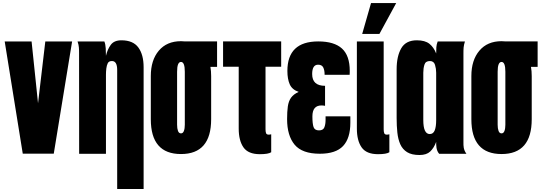

<svg xmlns="http://www.w3.org/2000/svg" viewBox="-20 -1003 3545 1252"><path d="M128.4 -1 10.7 -732.4H186L228 -329.6L275.4 -732.4H450.2L330.6 -1Z M495.6 -654.3Q495.6 -665.5 495.4 -675Q495.1 -684.6 494.4 -693.4Q493.7 -702.1 491.7 -711.7Q489.7 -721.2 485.8 -732.4H660.6Q668 -713.9 669.4 -688Q670.9 -662.1 670.9 -639.2Q680.7 -681.2 702.4 -710.7Q724.1 -740.2 771.5 -740.2Q847.7 -740.2 882.1 -693.4Q916.5 -646.5 916.5 -564.9V229.5H744.1V-546.9Q744.1 -605 710 -605Q689.9 -605 682.9 -591.1Q675.8 -577.1 673.3 -556.4Q670.9 -535.6 670.9 -515.1V0H496.1Z M1160.2 1.5Q963.4 1.5 963.4 -225.6V-507.3Q963.4 -610.8 1015.6 -672.6Q1067.9 -734.4 1160.2 -734.4Q1174.3 -734.4 1187.5 -732.9H1395.5V-566.9H1352.1Q1356.9 -539.1 1356.9 -507.3V-225.6Q1356.9 1.5 1160.2 1.5ZM1160.2 -133.3Q1173.3 -133.3 1179.2 -149.2Q1185.1 -165 1185.1 -189.5V-535.2Q1185.1 -599.1 1160.2 -599.1Q1134.8 -599.1 1134.8 -535.2V-189.5Q1134.8 -165 1140.6 -149.2Q1146.5 -133.3 1160.2 -133.3Z M1711.4 -159.7Q1711.4 -144.5 1714.8 -134.8Q1718.3 -125 1732.4 -125Q1739.7 -125 1748.5 -127.4V-10.3Q1730 2.4 1674.3 2.4Q1598.6 2.4 1567.6 -42Q1536.6 -86.4 1536.6 -164.6V-567.9H1434.6V-732.9H1813.5V-567.9H1711.4Z M2065.4 -0.5Q1950.7 -0.5 1901.4 -59.3Q1852.1 -118.2 1852.1 -226.6Q1852.1 -274.9 1856.9 -309.1Q1861.8 -343.3 1877.9 -366Q1894 -388.7 1927.7 -403.8Q1885.3 -418 1869.6 -452.6Q1854 -487.3 1854 -540.5Q1854 -732.9 2055.2 -732.9Q2159.2 -732.9 2210 -686.5Q2260.7 -640.1 2260.7 -540.5Q2260.7 -533.7 2260.5 -526.9Q2260.3 -520 2259.8 -515.1H2096.7V-517.6Q2096.7 -544.9 2087.9 -563Q2079.1 -581.1 2054.2 -581.1Q2015.6 -581.1 2015.6 -520Q2015.6 -443.4 2099.6 -443.4V-313Q2086.9 -315.4 2076.2 -315.4Q2017.1 -315.4 2017.1 -244.1Q2017.1 -195.8 2024.7 -174.3Q2032.2 -152.8 2060.1 -152.8Q2087.4 -152.8 2095.2 -172.9Q2103 -192.9 2103 -221.2V-244.6H2264.6V-203.1Q2264.6 -101.6 2217.3 -51Q2169.9 -0.5 2065.4 -0.5Z M2444.8 2.4Q2369.1 2.4 2338.1 -42Q2307.1 -86.4 2307.1 -164.6V-732.4H2481.9V-159.7Q2481.9 -144.5 2485.4 -134.8Q2488.8 -125 2502.9 -125Q2510.3 -125 2519 -127.4V-10.3Q2500.5 2.4 2444.8 2.4ZM2454.1 -781.7H2341.8L2399.4 -982.9H2563.5Z M2843.8 0Q2835.9 -9.3 2832 -19Q2828.1 -28.8 2826.4 -38.6Q2824.7 -48.3 2824.5 -58.3Q2824.2 -68.4 2824.2 -77.6Q2809.6 -38.1 2785.4 -15.1Q2761.2 7.8 2715.3 7.8Q2664.6 7.8 2634.8 -10.7Q2605 -29.3 2590.3 -62Q2575.7 -94.7 2571 -138.7Q2566.4 -182.6 2566.4 -232.9V-551.3Q2566.4 -635.7 2596.4 -688Q2626.5 -740.2 2698.2 -740.2Q2751.5 -740.2 2780 -717.5Q2808.6 -694.8 2824.2 -654.3Q2824.2 -677.2 2825.4 -695.6Q2826.7 -713.9 2834 -732.4H3011.7Q3008.3 -721.2 3006.1 -711.7Q3003.9 -702.1 3003.2 -693.4Q3002.4 -684.6 3002.2 -675Q3002 -665.5 3002 -654.3V-77.6Q3002 -66.4 3002.2 -57.1Q3002.4 -47.9 3004.2 -38.8Q3005.9 -29.8 3009.8 -20.5Q3013.7 -11.2 3021.5 0ZM2782.2 -128.9Q2805.2 -128.9 2814.7 -152.8Q2824.2 -176.8 2824.2 -219.7V-528.8Q2824.2 -554.7 2816.7 -579.8Q2809.1 -605 2783.2 -605Q2754.9 -605 2747.6 -581.1Q2740.2 -557.1 2740.2 -528.8V-220.7Q2740.2 -128.9 2782.2 -128.9Z M3250.5 1.5Q3053.7 1.5 3053.7 -225.6V-507.3Q3053.7 -610.8 3106 -672.6Q3158.2 -734.4 3250.5 -734.4Q3264.6 -734.4 3277.8 -732.9H3485.8V-566.9H3442.4Q3447.3 -539.1 3447.3 -507.3V-225.6Q3447.3 1.5 3250.5 1.5ZM3250.5 -133.3Q3263.7 -133.3 3269.5 -149.2Q3275.4 -165 3275.4 -189.5V-535.2Q3275.4 -599.1 3250.5 -599.1Q3225.1 -599.1 3225.1 -535.2V-189.5Q3225.1 -165 3231 -149.2Q3236.8 -133.3 3250.5 -133.3Z"/></svg>

Font: webenart
Style: Regular
Weight: 400
Designer: Vernon Adams
Foundry: Vernon Adams
Version: Version 2.116; ttfautohint (v1.8.3)